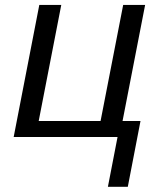

<svg xmlns="http://www.w3.org/2000/svg" viewBox="-20 -548 640 768"><path d="M225.1 -528.3 134.8 -64H382.3L472.7 -528.3H560.5L470.2 -64H542L491.2 199.2H411.6L450.2 0H34.7L137.2 -528.3Z"/></svg>

Font: Liberation Mono
Style: Italic
Weight: 400
Italic angle: -12°
Monospace: yes
Designer: Steve Matteson
Foundry: Ascender Corporation
Version: Version 2.1.5